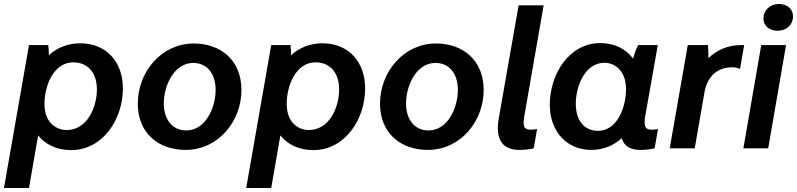

<svg xmlns="http://www.w3.org/2000/svg" viewBox="-36 -747 4014 967"><path d="M-16 200H110L156 -65C193 -19 250 9 322 9C481 9 583 -145 583 -302C583 -437 498 -529 368 -529C304 -529 251 -506 210 -469C210 -489 209 -509 207 -520H110ZM299 -92C256 -92 188 -121 188 -224C188 -314 233 -433 333 -433C406 -433 452 -381 452 -297C452 -206 403 -92 299 -92Z M899 8C1063 8 1180 -136 1180 -294C1180 -444 1075 -528 940 -528C777 -528 658 -385 658 -225C658 -77 761 8 899 8ZM902 -90C833 -90 789 -144 789 -226C789 -315 840 -430 937 -430C1007 -430 1050 -376 1050 -294C1050 -204 999 -90 902 -90Z M1204 200H1330L1376 -65C1413 -19 1470 9 1542 9C1701 9 1803 -145 1803 -302C1803 -437 1718 -529 1588 -529C1524 -529 1471 -506 1430 -469C1430 -489 1429 -509 1427 -520H1330ZM1519 -92C1476 -92 1408 -121 1408 -224C1408 -314 1453 -433 1553 -433C1626 -433 1672 -381 1672 -297C1672 -206 1623 -92 1519 -92Z M2119 8C2283 8 2400 -136 2400 -294C2400 -444 2295 -528 2160 -528C1997 -528 1878 -385 1878 -225C1878 -77 1981 8 2119 8ZM2122 -90C2053 -90 2009 -144 2009 -226C2009 -315 2060 -430 2157 -430C2227 -430 2270 -376 2270 -294C2270 -204 2219 -90 2122 -90Z M2580 8C2606 8 2630 5 2652 0L2669 -97C2658 -95 2647 -94 2637 -94C2601 -94 2596 -113 2605 -164L2702 -720H2576L2476 -151C2458 -48 2492 8 2580 8Z M3190 8C3216 8 3240 5 3261 0L3278 -97C3267 -95 3257 -94 3245 -94C3213 -94 3205 -111 3214 -164L3277 -520H3178C3168 -501 3159 -475 3152 -452C3116 -501 3060 -530 2987 -530C2832 -530 2733 -376 2733 -219C2733 -84 2820 8 2941 8C3003 8 3055 -14 3095 -51C3107 -12 3137 8 3190 8ZM3009 -431C3050 -431 3117 -401 3117 -297C3117 -208 3073 -88 2976 -88C2906 -88 2864 -141 2864 -224C2864 -315 2911 -431 3009 -431Z M3337 0H3463L3512 -282C3526 -362 3578 -411 3658 -408C3671 -407 3682 -404 3691 -400L3712 -520H3697C3633 -520 3576 -497 3532 -454C3532 -475 3531 -498 3530 -520H3428Z M3708 0H3833L3923 -520H3798ZM3881 -592C3923 -592 3958 -621 3958 -665C3958 -700 3930 -727 3886 -727C3844 -727 3809 -696 3809 -653C3809 -618 3838 -592 3881 -592Z"/></svg>

Font: Fixel Text 20240404 SemiBold
Style: Italic
Weight: 600
Width: 4
Italic angle: -10°
Designer: AlfaBravo + MacPaw
Foundry: Kyrylo Tkachov, Marchela Mozhyna, Serhii Makarenko, Maria Weinstein, Zakhar Kryvoshyya
Version: Version 1.211;Glyphs 3.2 (3225)